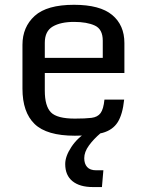

<svg xmlns="http://www.w3.org/2000/svg" viewBox="-20 -547 596 789"><path d="M72.3 -182.6V-362.8Q72.3 -436 122.6 -481.7Q172.9 -527.3 284.2 -527.3Q390.6 -527.3 440.9 -485.6Q491.2 -443.8 491.2 -370.1V-247.1H164.1V-174.3Q164.1 -111.3 189.2 -85.4Q214.4 -59.6 287.6 -59.6Q331.1 -59.6 356.2 -62.7Q381.3 -65.9 393.3 -82.3Q405.3 -98.6 409.2 -137.7H490.2Q483.9 -76.7 463.6 -44.7Q443.4 -12.7 401.4 -1Q359.4 10.7 287.6 10.7Q171.9 10.7 122.1 -37.6Q72.3 -85.9 72.3 -182.6ZM402.3 -309.1V-379.9Q402.3 -426.8 369.9 -441.9Q337.4 -457 284.2 -457Q229.5 -457 196.8 -438Q164.1 -418.9 164.1 -371.1V-309.1ZM248 127Q248 95.2 273.2 57.1Q298.3 19 338.4 -4.9L393.6 0Q364.3 24.9 345.2 51.3Q326.2 77.6 326.2 103Q326.2 126 338.1 139.4Q350.1 152.8 375.5 152.8H404.8L398.9 221.7H361.8Q307.6 221.7 277.8 197.5Q248 173.3 248 127Z"/></svg>

Font: Monda
Style: Regular
Weight: 400
Designer: Vernon Adams
Foundry: Vernon Adams
Version: Version 2.100; ttfautohint (v1.8.3)